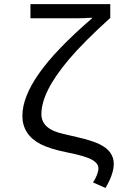

<svg xmlns="http://www.w3.org/2000/svg" viewBox="-20 -745 640 942"><path d="M183.1 -185.1Q183.1 -147 211.2 -122.8Q239.3 -98.6 295.4 -86.9L356 -72.8Q430.7 -55.7 467 -38.1Q503.4 -20.5 520.8 3.7Q538.1 27.8 538.1 59.1Q538.1 108.4 497.6 177.2L436 149.9Q447.3 134.8 455.1 114.7Q462.9 94.7 462.9 81.1Q462.9 56.2 430.2 38.1Q397.5 20 310.1 2.9Q225.1 -14.2 179.9 -37.4Q134.8 -60.5 112.3 -95.7Q89.8 -130.9 89.8 -176.3Q89.8 -268.6 171.4 -384.8Q252.9 -501 431.6 -655.3V-658.2Q396.5 -655.3 355 -655.3H129.4V-724.6H521V-657.2Q390.1 -538.6 319.8 -455.6Q249.5 -372.6 216.3 -305.9Q183.1 -239.3 183.1 -185.1Z"/></svg>

Font: Cousine
Style: Regular
Weight: 400
Monospace: yes
Designer: Steve Matteson
Foundry: Monotype Imaging Inc.
Version: Version 1.21